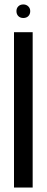

<svg xmlns="http://www.w3.org/2000/svg" viewBox="-20 -844 211 864"><path d="M127 -699V0H43V-699ZM54 -794Q54 -807 62.5 -815.5Q71 -824 85 -824Q98 -824 107 -815.5Q116 -807 116 -794Q116 -780 107.5 -771.5Q99 -763 85 -763Q71 -763 62.5 -771.5Q54 -780 54 -794Z"/></svg>

Font: Moniqa SemBd Narrow Display
Style: Regular
Weight: 600
Width: 4
Designer: Rajesh Rajput
Foundry: Rajesh Rajput
Version: Version 1.000